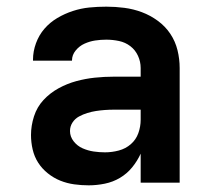

<svg xmlns="http://www.w3.org/2000/svg" viewBox="-20 -548 640 576"><path d="M246 8Q224 8 202.5 5Q181 2 161 -6Q141 -14 123.5 -28Q106 -42 94.5 -60Q83 -78 78 -99.5Q73 -121 73 -143Q73 -171 82 -199Q91 -227 110.5 -248Q130 -269 155.5 -283Q181 -297 208.5 -304.5Q236 -312 264.5 -315Q293 -318 322 -318H402V-344Q402 -363 394 -380.5Q386 -398 371 -409.5Q356 -421 337 -425Q318 -429 299 -429Q282 -429 265.5 -426.5Q249 -424 233.5 -417Q218 -410 207 -396.5Q196 -383 196 -367V-366H79V-369Q79 -394 88 -418.5Q97 -443 113.5 -462Q130 -481 152 -494Q174 -507 198.5 -515Q223 -523 248 -525.5Q273 -528 299 -528Q326 -528 353 -524.5Q380 -521 405.5 -511.5Q431 -502 453.5 -485.5Q476 -469 491 -446.5Q506 -424 512.5 -397.5Q519 -371 519 -344V0H402V-87Q392 -65 376.5 -46Q361 -27 340 -14.5Q319 -2 294.5 3Q270 8 246 8ZM295 -91Q316 -91 336.5 -96.5Q357 -102 372.5 -115.5Q388 -129 395 -148.5Q402 -168 402 -189V-219H322Q308 -219 294.5 -218Q281 -217 268 -215Q255 -213 242 -209Q229 -205 217 -198.5Q205 -192 197.5 -180.5Q190 -169 190 -155Q190 -138 201 -124Q212 -110 228 -103Q244 -96 261 -93.5Q278 -91 295 -91Z"/></svg>

Font: Iosevka Extended
Style: Bold
Weight: 700
Width: 7
Monospace: yes
Designer: Belleve Invis
Foundry: Belleve Invis
Version: Version 32.5.0; ttfautohint (v1.8.4)